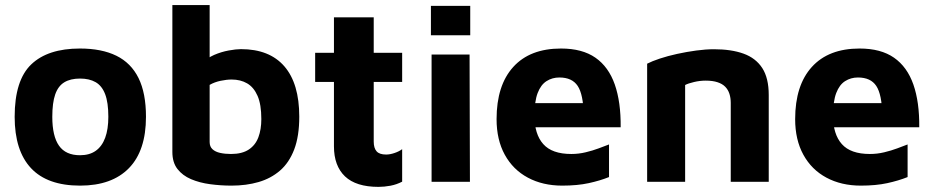

<svg xmlns="http://www.w3.org/2000/svg" viewBox="-20 -713 3663 753"><path d="M294.1 15Q165.9 15 101.7 -53.4Q37.5 -121.9 37.5 -255Q37.5 -398.3 102.6 -460.5Q167.7 -522.7 293.5 -522.7Q378.7 -522.7 436.4 -494.4Q494 -466.1 523.3 -406.9Q552.5 -347.7 552.5 -255Q552.5 -122.2 485.7 -53.6Q418.8 15 294.1 15ZM293.8 -104.2Q331 -104.2 355.5 -121.6Q380.1 -139 392.5 -172.7Q404.9 -206.3 404.9 -255Q404.9 -311.2 392.3 -343.8Q379.8 -376.5 355.1 -390.7Q330.4 -404.9 293.8 -404.9Q256.2 -404.9 232 -390.1Q207.8 -375.3 196.5 -342.6Q185.1 -310 185.1 -255Q185.1 -178.9 211.4 -141.6Q237.6 -104.2 293.8 -104.2Z M888 15Q845.5 15 804.1 9.4Q762.6 3.9 729.1 -10.4Q695.7 -24.7 675.8 -50.4Q656 -76 656 -117.2V-693.2H802.2V-417.5L773.7 -464.2Q791.6 -485.4 819.8 -497.6Q847.9 -509.7 876.9 -515Q905.8 -520.3 925 -520.3Q1036.8 -520.3 1095.3 -452.8Q1153.7 -385.3 1153.7 -255.3Q1153.7 -179.1 1133.9 -127Q1114 -74.9 1078.2 -44Q1042.3 -13 994 1Q945.6 15 888 15ZM885.9 -109.1Q929.6 -109.1 955.8 -126.6Q982 -144 993.4 -174.8Q1004.9 -205.5 1004.9 -246.2Q1004.9 -303.3 990.1 -337.1Q975.3 -370.9 949.3 -386Q923.3 -401.1 888.6 -401.1Q868.8 -401.1 845.1 -396.1Q821.3 -391.1 802.2 -380.1V-155.9Q802.2 -138.1 813.3 -127.8Q824.4 -117.5 843.5 -113.3Q862.6 -109.1 885.9 -109.1Z M1464.4 19.9Q1376.4 19.9 1333 -21.3Q1289.7 -62.6 1289.7 -139.2V-391.7H1216V-506H1289.7V-644.9H1445.7V-506H1557.2V-391.7H1445.7V-158Q1445.7 -132.1 1457 -119.5Q1468.2 -106.9 1494.2 -106.9Q1509.4 -106.9 1527.1 -112.9Q1544.8 -118.8 1557.2 -128V-0.5Q1535.5 10.8 1511.2 15.4Q1486.9 19.9 1464.4 19.9Z M1672.6 0V-499H1821.6L1823 0ZM1670 -574.7V-690.1H1824.2V-574.7Z M2185.1 15Q2108.5 15 2050.2 -16.3Q1991.9 -47.5 1959.7 -106.2Q1927.5 -164.8 1927.5 -245.8Q1927.5 -378.3 1993 -450.5Q2058.5 -522.7 2180.1 -522.7Q2263.6 -522.7 2315.3 -486.7Q2366.9 -450.7 2391.1 -381.7Q2415.2 -312.6 2414.2 -213.9H2028.6L2013.3 -308.6H2290.9L2269.2 -262.2Q2267.6 -342.8 2245.7 -375.9Q2223.8 -409.1 2173.8 -409.1Q2145.8 -409.1 2123.5 -394.9Q2101.1 -380.8 2088.6 -348.2Q2076.1 -315.6 2076.1 -259.4Q2076.1 -186.6 2110.6 -147.9Q2145 -109.1 2220.6 -109.1Q2249.2 -109.1 2276.7 -115.7Q2304.2 -122.2 2328.1 -131.2Q2352 -140.1 2368.5 -146.5V-18.6Q2333.2 -4.4 2288.7 5.3Q2244.1 15 2185.1 15Z M2518 -463.2Q2537.1 -473.1 2567.8 -483.3Q2598.6 -493.5 2635.6 -501.6Q2672.6 -509.7 2710.3 -514.8Q2747.9 -519.9 2780.1 -519.9Q2848.2 -519.9 2896.1 -502.6Q2944 -485.3 2969.5 -446.1Q2994.9 -406.8 2994.9 -340.4V0H2845.9V-309.6Q2845.9 -329 2840.7 -345.1Q2835.5 -361.3 2824.2 -372.8Q2813 -384.3 2794 -390.5Q2775.1 -396.8 2747.6 -396.8Q2725 -396.8 2702.2 -391.4Q2679.3 -386.1 2667 -379.6V0H2518Z M3356.1 15Q3279.5 15 3221.2 -16.3Q3162.9 -47.5 3130.7 -106.2Q3098.5 -164.8 3098.5 -245.8Q3098.5 -378.3 3164 -450.5Q3229.5 -522.7 3351.1 -522.7Q3434.6 -522.7 3486.3 -486.7Q3537.9 -450.7 3562.1 -381.7Q3586.2 -312.6 3585.2 -213.9H3199.6L3184.3 -308.6H3461.9L3440.2 -262.2Q3438.6 -342.8 3416.7 -375.9Q3394.8 -409.1 3344.8 -409.1Q3316.8 -409.1 3294.5 -394.9Q3272.1 -380.8 3259.6 -348.2Q3247.1 -315.6 3247.1 -259.4Q3247.1 -186.6 3281.6 -147.9Q3316 -109.1 3391.6 -109.1Q3420.2 -109.1 3447.7 -115.7Q3475.2 -122.2 3499.1 -131.2Q3523 -140.1 3539.5 -146.5V-18.6Q3504.2 -4.4 3459.7 5.3Q3415.1 15 3356.1 15Z"/></svg>

Font: Maven Pro
Style: Regular
Weight: 400
Designer: Joe Prince
Foundry: Joe Prince
Version: Version 2.103